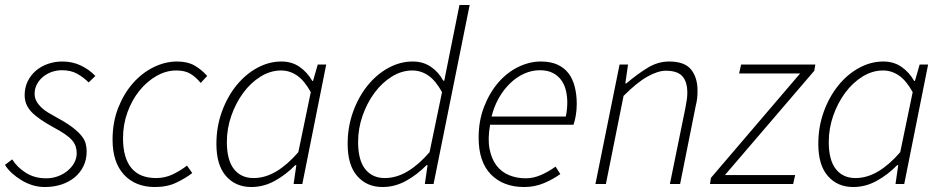

<svg xmlns="http://www.w3.org/2000/svg" viewBox="-21 -739 3789 771"><path d="M159 12Q133 12 109 4.5Q85 -3 64 -16Q43 -29 26 -44.5Q9 -60 -1 -77L28 -99Q48 -67 83 -45Q118 -23 164 -23Q189 -23 211 -31Q233 -39 250 -53Q267 -67 277 -85Q287 -103 287 -124Q287 -138 283 -150.5Q279 -163 269 -175Q259 -187 241 -199.5Q223 -212 195 -227Q131 -262 104.5 -290.5Q78 -319 78 -357Q78 -387 90 -412Q102 -437 123 -455Q144 -473 171.5 -482.5Q199 -492 229 -492Q270 -492 303.5 -476Q337 -460 362 -434L335 -408Q315 -428 289.5 -442.5Q264 -457 228 -457Q205 -457 185 -449.5Q165 -442 150 -429Q135 -416 126.5 -399Q118 -382 118 -363Q118 -346 125.5 -332.5Q133 -319 145 -307.5Q157 -296 173 -286.5Q189 -277 207 -267Q246 -246 269.5 -228Q293 -210 306 -194Q319 -178 323 -162.5Q327 -147 327 -131Q327 -98 314 -71.5Q301 -45 278.5 -26.5Q256 -8 225.5 2Q195 12 159 12Z M601 12Q523 12 477 -37.5Q431 -87 431 -178Q431 -248 453.5 -305.5Q476 -363 512.5 -404.5Q549 -446 595.5 -469Q642 -492 690 -492Q732 -492 760 -476Q788 -460 811 -434L785 -406Q763 -432 741.5 -444Q720 -456 687 -456Q646 -456 607.5 -434Q569 -412 539 -375Q509 -338 491 -288.5Q473 -239 473 -184Q473 -106 506 -65Q539 -24 606 -24Q642 -24 673 -39Q704 -54 730 -74L751 -44Q725 -24 688 -6Q651 12 601 12Z M988 12Q925 12 886.5 -32Q848 -76 848 -161Q848 -230 870 -290.5Q892 -351 928.5 -396Q965 -441 1012 -466.5Q1059 -492 1109 -492Q1151 -492 1182 -470.5Q1213 -449 1233 -414H1236L1255 -480H1289L1193 0H1158L1169 -76H1165Q1128 -38 1083 -13Q1038 12 988 12ZM997 -24Q1044 -24 1089 -51Q1134 -78 1177 -128L1227 -369Q1201 -416 1171.5 -436Q1142 -456 1108 -456Q1065 -456 1025.5 -431.5Q986 -407 956 -366.5Q926 -326 908 -274.5Q890 -223 890 -169Q890 -96 918.5 -60Q947 -24 997 -24Z M1763 -415 1782 -510 1824 -719H1865L1720 0H1685L1696 -76H1692Q1655 -38 1610 -13Q1565 12 1515 12Q1452 12 1413.5 -32Q1375 -76 1375 -161Q1375 -230 1397 -290.5Q1419 -351 1455.5 -396Q1492 -441 1539 -466.5Q1586 -492 1636 -492Q1678 -492 1709 -471Q1740 -450 1759 -415ZM1524 -24Q1571 -24 1616 -51Q1661 -78 1704 -128L1754 -369Q1728 -416 1698.5 -436Q1669 -456 1635 -456Q1592 -456 1552.5 -431.5Q1513 -407 1483 -366.5Q1453 -326 1435 -274.5Q1417 -223 1417 -169Q1417 -96 1445.5 -60Q1474 -24 1524 -24Z M1901 -186Q1901 -254 1923 -310.5Q1945 -367 1980 -407.5Q2015 -448 2060 -470Q2105 -492 2151 -492Q2190 -492 2217.5 -479.5Q2245 -467 2262 -444.5Q2279 -422 2287 -390.5Q2295 -359 2295 -322Q2295 -296 2291 -274Q2287 -252 2282 -238H1947Q1937 -181 1945 -140.5Q1953 -100 1973 -74Q1993 -48 2023.5 -35.5Q2054 -23 2090 -23Q2122 -23 2153 -37Q2184 -51 2210 -70L2229 -40Q2200 -19 2163 -3.5Q2126 12 2084 12Q2000 12 1950.5 -38.5Q1901 -89 1901 -186ZM1953 -271H2251Q2257 -299 2257 -328Q2257 -352 2251.5 -375.5Q2246 -399 2233 -417Q2220 -435 2199 -446Q2178 -457 2147 -457Q2115 -457 2084.5 -443.5Q2054 -430 2028 -405Q2002 -380 1982.5 -346Q1963 -312 1953 -271Z M2370 0 2467 -480H2501L2490 -404H2494Q2539 -442 2580 -467Q2621 -492 2666 -492Q2728 -492 2754 -460Q2780 -428 2780 -375Q2780 -357 2778.5 -344Q2777 -331 2772 -310L2710 0H2669L2731 -304Q2735 -326 2737 -339Q2739 -352 2739 -366Q2739 -411 2719 -433Q2699 -455 2653 -455Q2621 -455 2579 -431.5Q2537 -408 2483 -354L2412 0Z M2830 0 2834 -25 3192 -444H2947L2955 -480H3253L3249 -455L2890 -36H3172L3164 0Z M3405 12Q3342 12 3303.5 -32Q3265 -76 3265 -161Q3265 -230 3287 -290.5Q3309 -351 3345.5 -396Q3382 -441 3429 -466.5Q3476 -492 3526 -492Q3568 -492 3599 -470.5Q3630 -449 3650 -414H3653L3672 -480H3706L3610 0H3575L3586 -76H3582Q3545 -38 3500 -13Q3455 12 3405 12ZM3414 -24Q3461 -24 3506 -51Q3551 -78 3594 -128L3644 -369Q3618 -416 3588.5 -436Q3559 -456 3525 -456Q3482 -456 3442.5 -431.5Q3403 -407 3373 -366.5Q3343 -326 3325 -274.5Q3307 -223 3307 -169Q3307 -96 3335.5 -60Q3364 -24 3414 -24Z"/></svg>

Font: TypoPRO Source Sans Pro
Style: Italic
Weight: 300
Italic angle: -11°
Designer: Paul D. Hunt
Foundry: Adobe Systems Incorporated
Version: Version 1.075;PS 2.000;hotconv 1.0.86;makeotf.lib2.5.63406